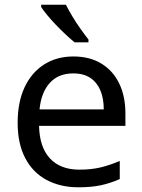

<svg xmlns="http://www.w3.org/2000/svg" viewBox="-20 -786 604 816"><path d="M292 -546Q361 -546 410.5 -516Q460 -486 486.5 -431.5Q513 -377 513 -304V-251H146Q148 -160 192.5 -112.5Q237 -65 317 -65Q368 -65 407.5 -74.5Q447 -84 489 -102V-25Q448 -7 408 1.5Q368 10 313 10Q237 10 178.5 -21Q120 -52 87.5 -113.5Q55 -175 55 -264Q55 -352 84.5 -415Q114 -478 167.5 -512Q221 -546 292 -546ZM291 -474Q228 -474 191.5 -433.5Q155 -393 148 -321H421Q421 -367 407 -401Q393 -435 364.5 -454.5Q336 -474 291 -474ZM260 -766Q271 -744 287.5 -716.5Q304 -689 322.5 -663Q341 -637 356 -618V-606H297Q280 -620 259 -639.5Q238 -659 217.5 -680.5Q197 -702 180.5 -722Q164 -742 155 -756V-766Z"/></svg>

Font: Noto Sans Gujarati
Style: Regular
Weight: 400
Designer: Jelle Bosma - Monotype Design Team, Universal Thirst
Foundry: Monotype Imaging Inc.
Version: Version 2.102